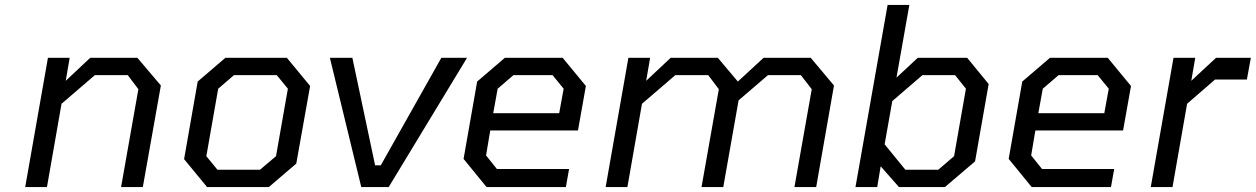

<svg xmlns="http://www.w3.org/2000/svg" viewBox="-20 -757 5082 777"><path d="M82 0 174 -523H262L246 -430L345 -523H536L631 -411L558 0H470L540 -396L497 -453H364L229 -337L170 0Z M1068 0H818L725 -113L780 -427L892 -523H1141L1235 -409L1179 -95ZM860 -70H1032L1097 -125L1145 -398L1100 -453H927L863 -398L815 -125Z M1442 0 1315 -523H1406L1498 -88H1521L1766 -523H1870L1553 0Z M1949 0 1856 -114 1911 -427 2023 -523H2257L2351 -409L2319 -229H1964L1947 -128L1991 -73H2283L2270 0ZM1976 -299H2243L2261 -398L2216 -453H2058L1994 -398Z M2431 0 2523 -523H2611L2595 -430L2694 -523H2885L2966 -427L3070 -523H3261L3355 -411L3283 0H3195L3265 -396L3221 -453H3088L2969 -351L2907 0H2819L2889 -396L2846 -453H2713L2578 -337L2519 0Z M3442 0 3572 -737H3660L3608 -443L3694 -523H3894L3981 -417L3926 -104L3804 0H3618L3544 -84L3530 0ZM3644 -70H3777L3841 -125L3889 -398L3845 -453H3713L3591 -348L3560 -173Z M4155 0 4062 -114 4117 -427 4229 -523H4463L4557 -409L4525 -229H4170L4153 -128L4197 -73H4489L4476 0ZM4182 -299H4449L4467 -398L4422 -453H4264L4200 -398Z M4637 0 4729 -523H4817L4801 -430L4901 -523H5042L5026 -435H4897L4784 -337L4725 0Z"/></svg>

Font: Tomorrow
Style: Italic
Weight: 400
Italic angle: -10°
Designer: Tony de Marco, Monica Rizzolli
Foundry: Just in Type
Version: Version 2.002